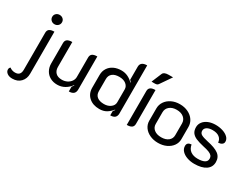

<svg xmlns="http://www.w3.org/2000/svg" viewBox="-83 -1381 2878 2232"><g transform="rotate(30 1356.5 -265.0)"><path d="M175 -647Q175 -674 194 -691.5Q213 -709 240 -709Q268 -709 287 -691.5Q306 -674 306 -647Q306 -620 287 -602Q268 -584 240 -584Q213 -584 194 -602Q175 -620 175 -647ZM35 141Q35 120 51 107Q63 118 82.5 125Q102 132 123 132Q161 132 179 112Q197 92 197 52V-445Q197 -478 218.5 -493.5Q240 -509 284 -509V55Q284 122 243 165.5Q202 209 130 209Q87 209 61 189Q35 169 35 141Z M860 -65Q860 9 776 9V-55Q785 -64 797 -82L793 -86Q763 -43 717.5 -17Q672 9 618 9Q564 9 522.5 -14Q481 -37 458.5 -78Q436 -119 436 -170V-445Q436 -478 458 -493.5Q480 -509 524 -509V-174Q524 -126 552.5 -97Q581 -68 637 -68Q674 -68 705 -83.5Q736 -99 754.5 -125.5Q773 -152 773 -183V-445Q773 -478 794.5 -493.5Q816 -509 860 -509Z M990 -165V-336Q990 -387 1015 -426.5Q1040 -466 1084.5 -487.5Q1129 -509 1187 -509Q1234 -509 1274 -489.5Q1314 -470 1344 -438L1347 -443Q1340 -453 1326 -465V-641Q1326 -674 1348 -691.5Q1370 -709 1414 -709V-62Q1414 -29 1394.5 -10Q1375 9 1332 9V-47Q1346 -65 1351 -73L1348 -77Q1316 -37 1277 -14Q1238 9 1183 9Q1097 9 1043.5 -38.5Q990 -86 990 -165ZM1327 -164V-337Q1327 -377 1293 -404.5Q1259 -432 1201 -432Q1142 -432 1109.5 -405.5Q1077 -379 1077 -332V-169Q1077 -120 1109.5 -94Q1142 -68 1202 -68Q1255 -68 1291 -95.5Q1327 -123 1327 -164Z M1554 -445Q1554 -478 1575.5 -493.5Q1597 -509 1641 -509V-55Q1641 -22 1619.5 -6.5Q1598 9 1554 9ZM1608 -705Q1622 -739 1685 -739H1744L1642 -591Q1634 -578 1622 -574Q1610 -570 1584 -570L1552 -571Z M1756 -165V-329Q1756 -379 1783.5 -420Q1811 -461 1860 -485Q1909 -509 1971 -509Q2033 -509 2082.5 -485Q2132 -461 2159.5 -420Q2187 -379 2187 -329V-165Q2187 -116 2159 -76.5Q2131 -37 2082 -14Q2033 9 1971 9Q1910 9 1860.5 -14Q1811 -37 1783.5 -76.5Q1756 -116 1756 -165ZM2102 -169V-326Q2102 -374 2066.5 -404Q2031 -434 1971 -434Q1912 -434 1876 -404Q1840 -374 1840 -326V-169Q1840 -123 1875.5 -94.5Q1911 -66 1971 -66Q2031 -66 2066.5 -94.5Q2102 -123 2102 -169Z M2262 -119Q2262 -167 2320 -171Q2330 -115 2367.5 -88.5Q2405 -62 2463 -62Q2521 -62 2553 -79Q2585 -96 2585 -131Q2585 -156 2572 -171.5Q2559 -187 2530.5 -198.5Q2502 -210 2449 -221Q2383 -236 2344 -253Q2305 -270 2284.5 -298Q2264 -326 2264 -372Q2264 -411 2288 -442.5Q2312 -474 2354.5 -491.5Q2397 -509 2451 -509Q2501 -509 2545.5 -495Q2590 -481 2617.5 -455Q2645 -429 2645 -395Q2645 -372 2627 -358.5Q2609 -345 2577 -343Q2574 -387 2541.5 -412.5Q2509 -438 2451 -438Q2403 -438 2375 -420Q2347 -402 2347 -372Q2347 -340 2373.5 -324.5Q2400 -309 2464 -295Q2569 -274 2618.5 -237.5Q2668 -201 2668 -134Q2668 -66 2613 -28.5Q2558 9 2458 9Q2407 9 2362 -6.5Q2317 -22 2289.5 -51Q2262 -80 2262 -119Z"/></g></svg>

Font: K2D
Style: Regular
Weight: 400
Version: Version 1.000; ttfautohint (v1.6)